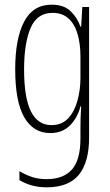

<svg xmlns="http://www.w3.org/2000/svg" viewBox="-20 -559 470 821"><path d="M201 -539Q253 -539 282 -511Q311 -483 324 -445H327L332 -529H361V29Q361 134 317.5 188Q274 242 179 242Q114 242 63 211V173Q92 190 119 198.5Q146 207 179 207Q251 207 287.5 166Q324 125 324 33V-8Q324 -30 324.5 -52Q325 -74 327 -104H324Q311 -54 278.5 -22Q246 10 195 10Q123 10 84 -57Q45 -124 45 -263Q45 -393 83 -466Q121 -539 201 -539ZM205 -504Q138 -504 110.5 -438.5Q83 -373 83 -263Q83 -140 112.5 -82Q142 -24 200 -24Q245 -24 272 -53.5Q299 -83 311.5 -129.5Q324 -176 324 -226V-317Q324 -370 312 -412.5Q300 -455 273.5 -479.5Q247 -504 205 -504Z"/></svg>

Font: Noto Sans Devanagari ExtraCondensed ExtraLight
Style: Regular
Weight: 200
Width: 2
Designer: Jelle Bosma - Monotype Design Team
Foundry: Monotype Imaging Inc.
Version: Version 2.004; ttfautohint (v1.8.4.7-5d5b)